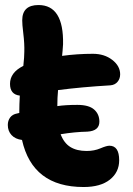

<svg xmlns="http://www.w3.org/2000/svg" viewBox="-20 -689 531 767"><path d="M314 58.1Q109.9 58.1 67.9 -129.9Q41 -133.3 26.1 -149.4Q11.2 -165.5 11.2 -189.9Q11.2 -207 20.5 -219.7Q29.8 -232.4 48.8 -235.8Q54.7 -237.8 57.1 -237.8V-245.1Q57.1 -269 59.1 -307.1Q20 -311.5 20 -354Q20 -399.4 73.2 -425.8Q77.1 -461.9 77.1 -481.9Q78.1 -514.6 73.2 -554.2Q68.4 -593.8 68.8 -607.9Q68.8 -668.9 133.8 -668.9Q234.9 -668.9 231.9 -512.2Q230 -481.9 228 -465.8Q289.1 -474.1 351.1 -474.1Q397 -474.1 428.5 -449.7Q460 -425.3 460 -392.1Q460 -374.5 449.5 -362.1Q439 -349.6 420.9 -348.1Q305.7 -341.3 211.9 -329.1Q209 -298.8 209 -265.1Q241.2 -270 289.1 -270Q335 -270 356 -251.5Q377 -232.9 377 -203.1Q377 -166 329.1 -163.1Q279.3 -162.1 222.2 -152.8Q235.4 -117.7 261 -101.8Q286.6 -85.9 326.2 -85.9Q356.4 -85.9 381.1 -96.4Q405.8 -106.9 417 -106.9Q456.1 -106.9 456.1 -48.8Q456.1 -1 418.9 28.6Q381.8 58.1 314 58.1Z"/></svg>

Font: Shantell Sans Irregular Bouncy
Style: Bold
Weight: 700
Designer: Stephen Nixon, Anya Danilova, Shantell Martin
Foundry: Arrow Type
Version: Version 1.006;[9816181b4]